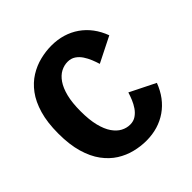

<svg xmlns="http://www.w3.org/2000/svg" viewBox="-187 -859 1023 1023"><g transform="rotate(-45 325.0 -347.5)"><path d="M346 11Q303.5 11 260 0.2Q216.5 -10.5 177.2 -35.2Q138 -60 107.2 -101.5Q76.5 -143 58.8 -203.8Q41 -264.5 41 -348Q41 -431.5 58.8 -492.2Q76.5 -553 107.2 -594.2Q138 -635.5 177.5 -660Q217 -684.5 260.5 -695.2Q304 -706 346.5 -706Q392 -706 431.8 -694Q471.5 -682 504.5 -659Q537.5 -636 562.5 -602.8Q587.5 -569.5 603.5 -526.5L460 -454.5Q454 -474.5 445 -496.8Q436 -519 422.8 -539Q409.5 -559 390.8 -571.5Q372 -584 346.5 -584Q320 -584 295.2 -571Q270.5 -558 251 -529.8Q231.5 -501.5 220.2 -456.8Q209 -412 209 -348Q209 -284 220.2 -238.8Q231.5 -193.5 251 -165.2Q270.5 -137 295 -124Q319.5 -111 346 -111Q371.5 -111 390.2 -123.8Q409 -136.5 422.5 -156.2Q436 -176 445 -198Q454 -220 460 -239.5L603.5 -168Q587.5 -125.5 562.5 -92.2Q537.5 -59 504.5 -36Q471.5 -13 431.8 -1Q392 11 346 11Z"/></g></svg>

Font: Trispace Thin
Style: Bold
Weight: 700
Version: Version 1.210